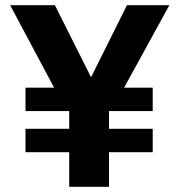

<svg xmlns="http://www.w3.org/2000/svg" viewBox="-20 -718 690 738"><path d="M567 -133V-223H399V-291H567V-381H457L631 -698H468L331 -423H329L191 -698H19L188 -381H78V-291H246V-223H78V-133H246V0H399V-133Z"/></svg>

Font: IBM Plex Devanagari
Style: Bold
Weight: 700
Designer: Mike Abbink, Paul van der Laan, Pieter van Rosmalen, Erin McLaughlin
Foundry: Bold Monday
Version: Version 1.0